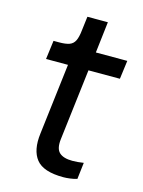

<svg xmlns="http://www.w3.org/2000/svg" viewBox="-101 -688 568 761"><g transform="rotate(15 183.0 -307.5)"><path d="M234 12Q152 12 122.5 -25Q93 -62 102 -132L137 -423H47L57 -500H80Q107 -500 122 -505.5Q137 -511 144.5 -526Q152 -541 155 -570L162 -627H246L231 -499H360L350 -423H221L186 -132Q181 -92 198 -76Q215 -60 252 -60Q262 -60 274 -61Q286 -62 298 -64L290 4Q277 8 261.5 10Q246 12 234 12Z"/></g></svg>

Font: Inclusive Sans
Style: Italic
Weight: 400
Italic angle: -7°
Designer: Olivia King
Foundry: Olivia King
Version: Version 2.004